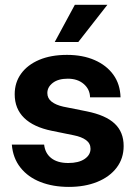

<svg xmlns="http://www.w3.org/2000/svg" viewBox="-20 -751 552 784"><path d="M261.2 12.2Q196.3 12.2 145.3 -7.8Q94.2 -27.8 63.5 -66.7Q32.7 -105.5 28.3 -160.6H160.2Q164.1 -125 189.5 -105.2Q214.8 -85.4 258.8 -85.4Q301.3 -85.4 325.4 -101.8Q349.6 -118.2 349.6 -143.6Q349.6 -165.5 331.3 -179Q313 -192.4 280.8 -198.7L191.9 -216.8Q117.2 -231.9 78.6 -269.5Q40 -307.1 40 -366.2Q40 -414.1 66.2 -450.2Q92.3 -486.3 140.1 -506.6Q188 -526.9 253.4 -526.9Q317.9 -526.9 366.5 -505.6Q415 -484.4 442.9 -445.8Q470.7 -407.2 472.2 -353.5H347.7Q347.2 -386.2 322 -408Q296.9 -429.7 256.8 -429.7Q217.8 -429.7 195.6 -412.6Q173.3 -395.5 173.3 -371.1Q173.3 -349.6 190.7 -335.9Q208 -322.3 238.8 -315.4L334 -296.4Q411.6 -280.8 448.2 -246.3Q484.9 -211.9 484.9 -154.8Q484.9 -104 456.3 -66.4Q427.7 -28.8 377.2 -8.3Q326.7 12.2 261.2 12.2ZM203.6 -579.6 285.6 -731.4H418.5L299.8 -579.6Z"/></svg>

Font: Inter Cardless Display
Style: Bold
Weight: 700
Designer: Rasmus Andersson
Foundry: rsms
Version: Version 4.001;git-9221beed3